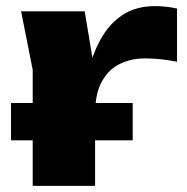

<svg xmlns="http://www.w3.org/2000/svg" viewBox="-20 -608 613 628"><path d="M16 -271H414V-149H16ZM49 -571H257L291 -367V0H87V-379ZM559 -580V-406Q529 -412 502.5 -414.5Q476 -417 454 -417Q410 -417 373 -399.5Q336 -382 313.5 -342Q291 -302 291 -235L252 -283Q260 -345 276 -399.5Q292 -454 319.5 -496.5Q347 -539 388 -563.5Q429 -588 488 -588Q505 -588 523 -586Q541 -584 559 -580Z"/></svg>

Font: Unbounded
Style: Bold
Weight: 700
Designer: Luke Prowse, Jean-Baptiste Morizot, Fátima Lázaro, Florian Runge
Foundry: NaN
Version: Version 1.700